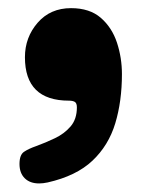

<svg xmlns="http://www.w3.org/2000/svg" viewBox="-20 -230 340 462"><path d="M165 28.3Q165 18.1 159.9 15.1Q154.8 12.2 146 12.2Q40 12.2 40 -92.3Q40 -140.1 70.6 -175.3Q101.1 -210.4 150.9 -210.4Q195.8 -210.4 222.7 -187Q249.5 -163.6 261.5 -127.2Q273.4 -90.8 273.4 -51.8Q273.4 13.7 257.3 66.9Q241.2 120.1 202.4 156.7Q163.6 193.4 94.7 209Q83.5 211.4 74.2 211.4Q52.2 211.4 39.6 199Q26.9 186.5 26.9 164.6Q26.9 142.6 37.8 135.3Q48.8 127.9 66.9 121.6Q89.8 113.3 112.3 102.5Q134.8 91.8 149.9 74.2Q165 56.6 165 28.3Z"/></svg>

Font: Caprasimo
Style: Regular
Weight: 400
Designer: The DocRepair Project, Phaedra Charles, Flavia Zimbardi
Foundry: Google
Version: Version 1.001